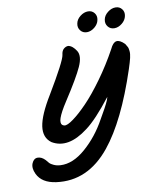

<svg xmlns="http://www.w3.org/2000/svg" viewBox="-82 -775 701 858"><g transform="rotate(-10 268.0 -346.0)"><path d="M356 -620.1Q337.4 -620.1 326.7 -633.8Q315.9 -647.5 319.8 -666Q323.2 -684.1 340.3 -697.5Q357.4 -710.9 376 -710.9Q394 -710.9 404.5 -697.5Q415 -684.1 411.1 -666Q407.7 -647.5 390.9 -633.8Q374 -620.1 356 -620.1ZM480 -616.2Q461.4 -616.2 450.7 -629.9Q439.9 -643.6 443.8 -662.1Q447.3 -680.2 464.4 -693.6Q481.4 -707 500 -707Q518.1 -707 528.6 -693.6Q539.1 -680.2 535.2 -662.1Q531.7 -643.6 514.9 -629.9Q498 -616.2 480 -616.2ZM19 -37.1Q5.9 -64.9 14.6 -85.7Q23.4 -106.4 41.3 -106.2Q59.1 -106 75.2 -88.9Q84 -78.1 88.1 -73.5Q92.3 -68.8 105.5 -62.5Q118.7 -56.2 136.2 -55.2Q192.4 -52.2 250.5 -103Q308.6 -153.8 348.1 -226.1Q349.6 -229.5 361.8 -250.2Q374 -271 383.3 -289.6Q392.6 -308.1 395 -319.8Q324.2 -228.5 276.9 -193.8Q183.6 -122.6 113.8 -164.1Q78.6 -189.5 85.7 -240Q92.8 -290.5 144 -374Q226.6 -512.2 230 -539.1Q231.9 -557.6 241.7 -565.9Q251.5 -574.2 262.2 -574.2Q282.2 -570.8 298.8 -543.9Q313.5 -519 292.7 -473.1Q272 -427.2 210 -332Q195.3 -309.6 186 -292.2Q176.8 -274.9 172.9 -263.4Q168.9 -252 169.4 -244.1Q169.9 -236.3 173.6 -232.4Q177.2 -228.5 184.1 -227.1Q196.8 -224.6 225.3 -245.4Q253.9 -266.1 290 -303.5Q326.2 -340.8 369.4 -400.4Q412.6 -460 449.2 -526.9Q461.9 -554.7 477.5 -557.4Q493.2 -560.1 514.2 -539.1L515.1 -538.1Q522.5 -526.4 524.7 -521.7Q526.9 -517.1 528.3 -504.4Q529.8 -491.7 525.4 -473.1Q521 -454.6 511.2 -424.8Q438 -202.6 348.1 -91.8Q245.1 35.2 104 16.1Q40 7.3 19 -37.1Z"/></g></svg>

Font: Florida Vibes
Style: Regular
Weight: 400
Italic angle: -30°
Designer: Turbologo.com
Foundry: Turbologo.com
Version: Version 1.000;hotconv 1.0.109;makeotfexe 2.5.65596